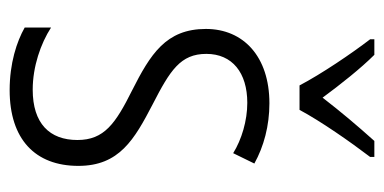

<svg xmlns="http://www.w3.org/2000/svg" viewBox="-224 -648 815 408"><g transform="rotate(90 184.0 -443.5)"><path d="M161 -672H213C237 -717 281 -780 313 -822V-831H279C245 -793 218 -761 187 -721C159 -759 125 -802 96 -831H63V-822C93 -783 137 -718 161 -672ZM332 -202C332 -289 276 -321 201 -360C129 -397 94 -419 94 -474C94 -529 134 -561 198 -561C236 -561 276 -549 305 -531L327 -576C291 -596 247 -608 199 -608C100 -608 41 -553 41 -473C41 -388 95 -355 172 -316C242 -281 277 -257 277 -200C277 -141 242 -105 170 -105C121 -105 72 -122 38 -144V-88C68 -71 114 -56 171 -56C275 -56 332 -110 332 -202Z"/></g></svg>

Font: Noto Sans Malayalam UI Condensed Light
Style: Regular
Weight: 300
Width: 3
Designer: Jelle Bosma - Monotype Design Team
Foundry: Monotype Imaging Inc.
Version: Version 2.104